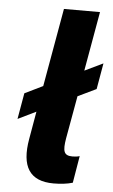

<svg xmlns="http://www.w3.org/2000/svg" viewBox="-53 -756 471 801"><g transform="rotate(5 183.0 -355.5)"><path d="M202 9C230 9 259 6 282 -1L301 -114C291 -111 281 -110 271 -110C234 -110 229 -129 238 -183L270 -362L347 -399L366 -508L289 -471L333 -720H182L124 -392L48 -355L29 -246L105 -283L85 -168C64 -50 102 9 202 9Z"/></g></svg>

Font: Fixel Text 20240404
Style: Bold Italic
Weight: 700
Width: 4
Italic angle: -10°
Designer: AlfaBravo + MacPaw
Foundry: Kyrylo Tkachov, Marchela Mozhyna, Serhii Makarenko, Maria Weinstein, Zakhar Kryvoshyya
Version: Version 1.211;Glyphs 3.2 (3225)